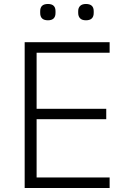

<svg xmlns="http://www.w3.org/2000/svg" viewBox="-20 -945 642 965"><path d="M182 -880V-889Q182 -925 221 -925Q259 -925 259 -889V-880Q259 -843 221 -843Q182 -843 182 -880ZM373 -880V-889Q373 -906 383 -915.5Q393 -925 412 -925Q451 -925 451 -889V-880Q451 -843 412 -843Q392 -843 382.5 -853Q373 -863 373 -880ZM531 -53V0H104V-733H531V-680H164V-398H514V-346H164V-53Z"/></svg>

Font: IBM Plex Sans JP Light
Style: Regular
Weight: 300
Designer: Mike Abbink; Paul van der Laan; Pieter van Rosmalen; Wujin Sim; Yejin Wi; Jinhee Kim; Boomi Park; Yona Kim; Kichan Ma
Foundry: Sandoll Inc.
Version: Version 1.002